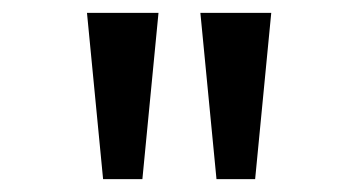

<svg xmlns="http://www.w3.org/2000/svg" viewBox="-20 -749 542 298"><path d="M140 -471 115 -729H226L201 -471ZM316 -471 291 -729H401L376 -471Z"/></svg>

Font: hexlmalayalam05
Style: Book
Weight: 400
Designer: Jelle Bosma - Monotype Design Team
Foundry: Monotype Imaging Inc.
Version: Version 2.003